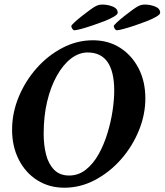

<svg xmlns="http://www.w3.org/2000/svg" viewBox="-20 -832 738 861"><path d="M268.6 9.8Q200.2 9.8 147 -23.9Q93.8 -57.6 64 -116.7Q34.2 -175.8 34.2 -250Q34.2 -325.2 63.5 -396.5Q92.8 -467.8 143.6 -525.4Q194.3 -583 259.8 -617.2Q325.2 -651.4 396.5 -651.4Q465.8 -651.4 518.6 -617.7Q571.3 -584 601.6 -525.4Q631.8 -466.8 631.8 -390.6Q631.8 -317.4 602.5 -246.1Q573.2 -174.8 522.5 -117.2Q471.7 -59.6 406.2 -24.9Q340.8 9.8 268.6 9.8ZM290 -44.9Q332 -44.9 365.2 -71.3Q398.4 -97.7 422.4 -140.6Q446.3 -183.6 461.9 -234.9Q477.5 -286.1 484.9 -335.9Q492.2 -385.7 492.2 -424.8Q492.2 -596.7 373 -596.7Q334 -596.7 298.3 -569.3Q262.7 -542 234.9 -492.2Q207 -442.4 191.4 -376.5Q175.8 -310.5 175.8 -232.4Q175.8 -181.6 186.5 -139.2Q197.3 -96.7 222.7 -70.8Q248 -44.9 290 -44.9ZM503.9 -696.3Q499 -696.3 494.6 -703.1Q490.2 -710 490.2 -714.8Q490.2 -718.8 503.9 -731.4Q517.6 -744.1 536.6 -759.3Q555.7 -774.4 573.2 -787.1Q590.8 -799.8 598.6 -803.7Q612.3 -811.5 629.9 -811.5Q653.3 -811.5 675.8 -802.7Q698.2 -793.9 698.2 -774.4Q698.2 -767.6 681.2 -757.3Q664.1 -747.1 637.7 -736.8Q611.3 -726.6 583.5 -717.3Q555.7 -708 533.7 -702.1Q511.7 -696.3 503.9 -696.3ZM313.5 -696.3Q308.6 -696.3 304.2 -703.1Q299.8 -710 299.8 -714.8Q299.8 -718.8 313.5 -731.4Q327.1 -744.1 346.2 -759.3Q365.2 -774.4 382.8 -787.1Q400.4 -799.8 408.2 -803.7Q421.9 -811.5 439.5 -811.5Q462.9 -811.5 485.4 -802.7Q507.8 -793.9 507.8 -774.4Q507.8 -767.6 490.7 -757.3Q473.6 -747.1 447.3 -736.8Q420.9 -726.6 393.1 -717.3Q365.2 -708 343.3 -702.1Q321.3 -696.3 313.5 -696.3Z"/></svg>

Font: Crimson Text
Style: Bold Italic
Weight: 700
Italic angle: -11°
Designer: Sebastian Kosch
Foundry: Sebastian Kosch
Version: Version 1.100; ttfautohint (v1.8.4)